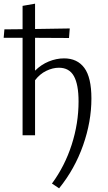

<svg xmlns="http://www.w3.org/2000/svg" viewBox="-40 -737 587 1046"><path d="M388 -184Q388 -277 362.5 -322.5Q337 -368 281 -368Q247 -368 212 -351Q177 -334 151 -300V0H83V-531H-20L-16 -577L83 -578V-705L151 -717V-579L340 -582L336 -530L151 -531V-352Q184 -385 225.5 -402Q267 -419 309 -419Q381 -419 419.5 -367Q458 -315 458 -200Q458 -74 412.5 55Q367 184 282 289L243 263Q313 168 350.5 51.5Q388 -65 388 -184Z"/></svg>

Font: LXGW Bright TC
Style: Regular
Weight: 400
Designer: Christian Thalmann (Catharsis Fonts)
Foundry: LXGW / Christian Thalmann (Catharsis Fonts) / Fontworks Inc.
Version: Version 5.501